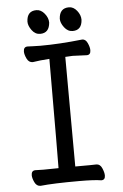

<svg xmlns="http://www.w3.org/2000/svg" viewBox="-59 -916 619 970"><g transform="rotate(-5 250.0 -431.0)"><path d="M107 12Q87 12 77 -9Q67 -30 67 -45Q67 -69 88 -69L128 -68L205 -69Q206 -107 207 -623Q159 -620 122 -614Q102 -614 92 -635Q82 -656 82 -671Q82 -695 103 -695Q110 -695 128.5 -694Q147 -693 167 -693Q264 -693 381 -706Q398 -706 407.5 -685Q417 -664 417 -649Q417 -625 397 -625Q340 -628 325 -628L288 -626Q289 -152 290 -70Q384 -70 397 -71Q416 -71 425.5 -49Q435 -27 435 -12Q435 11 415 11Q380 5 304 5Q172 5 107 12ZM172 -753Q147 -753 130 -776Q113 -799 113 -820Q115 -874 163 -874Q186 -874 204 -852Q222 -830 222 -806Q218 -753 172 -753ZM337 -753Q312 -753 294.5 -776Q277 -799 277 -820Q280 -874 328 -874Q351 -874 368.5 -852Q386 -830 386 -806Q383 -753 337 -753Z"/></g></svg>

Font: LXGW WenKai Mono TC
Style: Bold
Weight: 700
Designer: LXGW / Fontworks Inc.
Foundry: LXGW / Fontworks Inc.
Version: Version 1.330